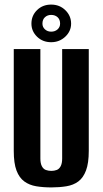

<svg xmlns="http://www.w3.org/2000/svg" viewBox="-20 -805 447 837"><path d="M204 12Q168 12 138 7Q108 2 86 -14Q64 -30 52 -61.5Q40 -93 40 -147V-591H156V-114Q156 -93 162.5 -80.5Q169 -68 180 -64Q191 -60 204 -60Q216 -60 227 -64Q238 -68 244.5 -80.5Q251 -93 251 -114V-591H367V-147Q367 -94 355 -62Q343 -30 321.5 -14Q300 2 269.5 7Q239 12 204 12ZM203 -621Q166 -621 141.5 -645Q117 -669 117 -702Q117 -737 141.5 -761Q166 -785 203 -785Q240 -785 265 -760.5Q290 -736 290 -702Q290 -669 264.5 -645Q239 -621 203 -621ZM203 -667Q220 -667 231 -677Q242 -687 242 -702Q242 -720 231 -730Q220 -740 203 -740Q187 -740 176 -730Q165 -720 165 -702Q165 -687 176 -677Q187 -667 203 -667Z"/></svg>

Font: Alumni Sans Thin
Style: Bold
Weight: 700
Version: Version 1.018